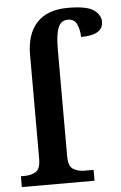

<svg xmlns="http://www.w3.org/2000/svg" viewBox="-54 -809 533 847"><g transform="rotate(-5 212.0 -385.0)"><path d="M8 0V-48H26Q53 -48 74 -60.5Q95 -73 95 -118V-579Q95 -670 141.5 -720Q188 -770 279 -770Q363 -770 393.5 -748Q424 -726 424 -696Q424 -637 326 -637Q326 -666 315 -692Q304 -718 274 -718Q244 -718 231.5 -687.5Q219 -657 219 -592V-118Q219 -73 240.5 -60.5Q262 -48 289 -48H330V0Z"/></g></svg>

Font: Noto Serif SemiCondensed SemiBold
Style: Regular
Weight: 600
Width: 4
Designer: Monotype Design Team
Foundry: Monotype Imaging Inc.
Version: Version 2.013; ttfautohint (v1.8.4.7-5d5b)